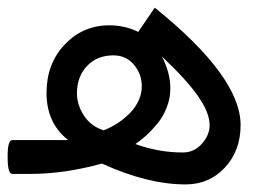

<svg xmlns="http://www.w3.org/2000/svg" viewBox="-35 -452 694 499"><path d="M-2.9 -87.9H142.1Q85.9 -132.3 85.9 -210.4Q85.9 -286.6 133.3 -336.4Q180.7 -386.2 249 -386.2Q290 -386.2 324.2 -369.1L367.2 -432.1Q590.3 -252.4 590.3 -127Q590.3 -60.5 549.6 -16.6Q508.8 27.3 447.3 27.3Q348.6 27.3 230 -26.9Q132.3 0 43.9 0H-2.9Q-15.1 0 -15.1 -42V-47.4Q-15.1 -87.9 -2.9 -87.9ZM234.4 -113.3Q254.4 -121.1 272 -132.8Q289.6 -144.5 303.5 -158.9Q317.4 -173.3 325.4 -191.2Q333.5 -209 333.5 -227.5Q333.5 -259.8 313 -283.9Q292.5 -308.1 259.8 -308.1Q217.3 -308.1 191.2 -280.5Q165 -252.9 165 -209.5Q165 -179.2 183.3 -151.4Q201.7 -123.5 234.4 -113.3ZM385.7 -305.2Q407.7 -263.2 407.7 -222.2Q407.7 -196.8 398.4 -172.9Q389.2 -148.9 373.8 -130.4Q358.4 -111.8 344.7 -99.6Q331.1 -87.4 316.9 -77.6Q377.9 -55.7 439.9 -55.7Q469.7 -55.7 489.7 -78.4Q509.8 -101.1 509.8 -126.5Q509.8 -159.2 479.7 -202.1Q449.7 -245.1 385.7 -305.2Z"/></svg>

Font: Shabnam FD
Style: Regular
Weight: 400
Foundry: DejaVu fonts team - Redesigned by Saber Rastikerdar - Based on Vazir font
Version: Version 5.00;October 20, 2019;FontCreator 12.0.0.2547 64-bit